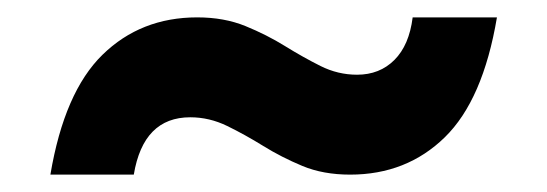

<svg xmlns="http://www.w3.org/2000/svg" viewBox="-20 -429 630 221"><path d="M38 -228Q54 -323 98 -366Q142 -409 207 -409Q238 -409 262.5 -399Q287 -389 308 -376Q329 -363 349 -353Q369 -343 391 -343Q417 -343 434 -360Q451 -377 455 -409H552Q536 -314 492 -271Q448 -228 383 -228Q352 -228 328 -238Q304 -248 283 -261Q262 -274 241.5 -284Q221 -294 199 -294Q145 -294 134 -228Z"/></svg>

Font: HostGroteskBold
Style: Bold
Weight: 700
Designer: Doukan Karapınar based on Poppins by Indian Type Foundry, Jonny Pinhorn
Foundry: Element Type
Version: Version 1.001; ttfautohint (v1.8.4.7-5d5b)